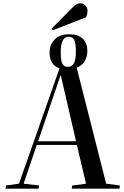

<svg xmlns="http://www.w3.org/2000/svg" viewBox="-20 -1134 744 1154"><path d="M297 -952 290 -962 417 -1090Q440 -1114 462 -1114Q481 -1114 493.5 -1100.5Q506 -1087 506 -1069Q506 -1049 497 -1030ZM13 0 16 -19 94 -30 338 -724Q306 -734 292 -758.5Q278 -783 278 -819Q278 -864 307.5 -896Q337 -928 396 -928Q451 -928 478 -901Q505 -874 505 -827Q505 -792 488.5 -765.5Q472 -739 441 -727L618 -30L701 -19L698 0H411L414 -19L497 -30L442 -263H201L122 -30L215 -19L212 0ZM388 -732Q413 -732 424.5 -753.5Q436 -775 436 -825Q436 -876 426 -894.5Q416 -913 393 -913Q345 -913 345 -821Q345 -771 354.5 -751.5Q364 -732 388 -732ZM209 -285H437L346 -679H343Z"/></svg>

Font: Literata 72pt Medium
Style: Italic
Weight: 500
Italic angle: -2°
Designer: Latin by Veronika Burian and Jose Scaglione. Greek by Irene Vlachou. Cyrillic by Vera Evstafieva
Foundry: TypeTogether
Version: Version 3.002